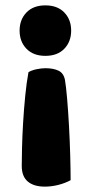

<svg xmlns="http://www.w3.org/2000/svg" viewBox="-20 -479 338 715"><path d="M61 139Q61 116 62 72.5Q63 29 66 -21.5Q69 -72 74 -122.5Q79 -173 86 -210Q90 -213 98 -216Q106 -219 115 -221Q124 -223 133 -224Q142 -225 149 -225Q178 -225 197.5 -216Q217 -207 222 -181Q226 -158 230 -111Q234 -64 237 -9Q240 46 241.5 100Q243 154 243 192Q223 203 197.5 209.5Q172 216 147 216Q106 216 83.5 197Q61 178 61 139ZM245 -365Q245 -324 219.5 -297.5Q194 -271 149 -271Q104 -271 78.5 -297.5Q53 -324 53 -365Q53 -406 78.5 -432.5Q104 -459 149 -459Q194 -459 219.5 -432.5Q245 -406 245 -365Z"/></svg>

Font: Baloo Cyrillic
Style: Regular
Weight: 400
Designer: Ek Type, Denis Ignatov
Foundry: Ek Type
Version: Version 1.50 July 26, 2019